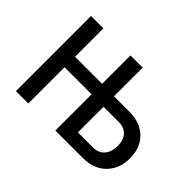

<svg xmlns="http://www.w3.org/2000/svg" viewBox="-106 -742 955 955"><g transform="rotate(45 371.5 -264.0)"><path d="M159.2 -328.6V-528.3H72.3V0H159.2V-254.9H349.6V0H545.9C596.4 -0.7 636.3 -16.1 665.8 -46.4C695.2 -76.7 710 -116.2 710 -165C710 -214.5 695.1 -253.7 665.5 -282.5C635.9 -311.3 596 -326 545.9 -326.7H435.5V-528.3H349.6V-328.6ZM435.5 -252.9H543.5C568.2 -252.9 587.7 -245.2 602.1 -229.7C616.4 -214.3 623.5 -193 623.5 -166C623.5 -137.7 616.4 -115.1 602.1 -98.1C587.7 -81.2 568 -72.8 543 -72.8H435.5Z"/></g></svg>

Font: Roboto Condensed
Style: Regular
Weight: 400
Designer: Google
Version: Version 2.134; 2016